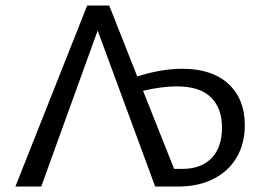

<svg xmlns="http://www.w3.org/2000/svg" viewBox="-20 -678 958 698"><path d="M638 0H544L335 -567L130 0H36L297 -658H377L479 -400Q566 -428 643 -428Q751 -428 810.5 -373Q870 -318 870 -223Q870 -158 842 -108.5Q814 -59 761.5 -30.5Q709 -2 638 0ZM787 -214Q787 -285 746.5 -324.5Q706 -364 623 -364Q569 -364 500 -348L613 -64H642Q712 -64 749.5 -103.5Q787 -143 787 -214Z"/></svg>

Font: Ysabeau Infant Medium
Style: Regular
Weight: 500
Designer: Christian Thalmann (Catharsis Fonts)
Version: Version 0.003